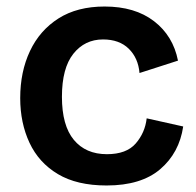

<svg xmlns="http://www.w3.org/2000/svg" viewBox="-20 -556 601 589"><path d="M307 13Q216 13 157.5 -22Q99 -57 70.5 -118Q42 -179 42 -255Q42 -336 72 -399.5Q102 -463 159.5 -499.5Q217 -536 301 -536Q394 -536 452.5 -491Q511 -446 526 -370L408 -332Q404 -378 375 -406.5Q346 -435 296 -435Q240 -435 205 -391Q170 -347 170 -259Q170 -171 206.5 -127Q243 -83 308 -83Q368 -83 396.5 -116Q425 -149 430 -193L542 -168Q530 -87 471.5 -37Q413 13 307 13Z"/></svg>

Font: Bricolage Grotesque 10pt SemiBold
Style: Regular
Weight: 600
Designer: Mathieu Triay
Foundry: Atelier Triay
Version: Version 1.000; ttfautohint (v1.8.4.7-5d5b);gftools[0.9.29]